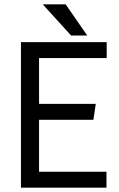

<svg xmlns="http://www.w3.org/2000/svg" viewBox="-20 -860 547 880"><path d="M76 -667H469V-594H159V-384H419L408 -311H159V-73H468V0H76ZM176 -840H281L380 -697H306Z"/></svg>

Font: Epunda Sans
Style: Regular
Weight: 400
Designer: Simon Atzbach
Foundry: typofactur
Version: Version 2.204; ttfautohint (v1.8.4.7-5d5b)